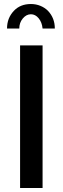

<svg xmlns="http://www.w3.org/2000/svg" viewBox="-20 -936 312 956"><path d="M192 -794H253Q253 -846 219 -882Q203 -898 181 -907Q159 -916 134 -916Q81 -916 49 -882Q15 -846 15 -794H76Q76 -823 93.5 -844Q111 -865 134 -865Q156 -865 172.5 -845Q189 -825 192 -794ZM192 -710H80V0H192Z"/></svg>

Font: RT Raleway SemiBold
Style: Regular
Weight: 400
Designer: Matt McInerney, Pablo Impallari, Rodrigo Fuenzalida — Edited by Milan Moffatt in April 2016
Foundry: Matt McInerney, Pablo Impallari, Rodrigo Fuenzalida — Edited by Milan Moffatt in April 2016
Version: Version 3.001